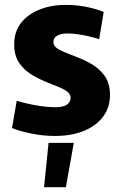

<svg xmlns="http://www.w3.org/2000/svg" viewBox="-20 -552 505 796"><path d="M206.8 11.7Q160.3 11.7 111.2 1.9Q62 -7.8 29.8 -21.2L49.3 -134.2Q67 -128.7 93.7 -122.5Q120.3 -116.3 150.6 -111.9Q180.8 -107.5 208.7 -107.5Q242.5 -107.5 257.6 -118.3Q272.7 -129.2 272.7 -146.2Q272.7 -161 259.7 -171.3Q246.7 -181.7 226 -190.3Q205.3 -199 181.2 -208.2Q149.2 -220.7 116.3 -239.3Q83.5 -258 61.2 -288.8Q38.8 -319.7 38.8 -368.3Q38.8 -420.3 66.8 -456.4Q94.7 -492.5 143.3 -512.1Q192 -531.7 253.5 -531.7Q298 -531.7 339.5 -523.2Q381 -514.7 409.8 -502.5L391.2 -389.5Q375.7 -394.8 352.7 -400.4Q329.7 -406 305 -409.7Q280.3 -413.3 259 -413.3Q233.8 -413.3 217.6 -404.4Q201.3 -395.5 201.3 -377.3Q201.3 -364.2 213 -354.6Q224.7 -345 244.4 -337Q264.2 -329 287 -319.8Q320.2 -308.2 354.8 -289.2Q389.5 -270.3 412.7 -239.2Q436 -208 436 -157.5Q436 -106.3 407.3 -68.2Q378.7 -30 327.3 -9.2Q276 11.7 206.8 11.7ZM181.3 40.3H286L253.2 224H162.7Z"/></svg>

Font: Murecho Thin
Style: Regular
Weight: 100
Designer: Neil Summerour
Foundry: Positype
Version: Version 1.010